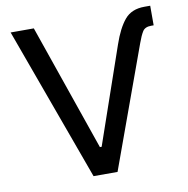

<svg xmlns="http://www.w3.org/2000/svg" viewBox="-82 -816 876 896"><g transform="rotate(-10 356.5 -368.5)"><path d="M508.8 -585.9Q533.7 -658.7 566.4 -698Q599.1 -737.3 660.6 -737.3H688V-644.5H675.8Q647 -644.5 635.5 -626.2Q624 -607.9 611.8 -573.7L403.3 0H289.6L24.9 -727.5H134.8L342.3 -128.4H350.6Z"/></g></svg>

Font: Inter Cardless
Style: Regular
Weight: 400
Designer: Rasmus Andersson
Foundry: rsms
Version: Version 4.001;git-9221beed3